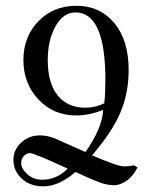

<svg xmlns="http://www.w3.org/2000/svg" viewBox="-20 -661 520 677"><path d="M464.8 -70.3Q449.2 -39.1 425.8 -23.4Q402.3 -7.8 382.8 -7.8Q359.4 -7.8 332 -17.6Q304.7 -27.3 246.1 -54.7Q187.5 -3.9 132.8 -3.9Q85.9 -3.9 56.6 -31.2Q27.3 -58.6 27.3 -97.7Q27.3 -132.8 54.7 -158.2Q82 -183.6 121.1 -183.6Q148.4 -183.6 175.8 -171.9L281.2 -125Q339.8 -207 343.8 -273.4Q293 -253.9 250 -253.9Q168 -253.9 115.2 -310.5Q62.5 -367.2 62.5 -449.2Q62.5 -531.2 115.2 -585.9Q168 -640.6 250 -640.6Q332 -640.6 382.8 -580.1Q433.6 -519.5 433.6 -414.1Q433.6 -332 404.3 -263.7Q375 -195.3 304.7 -113.3Q394.5 -74.2 418 -74.2Q433.6 -74.2 453.1 -78.1ZM347.7 -296.9Q351.6 -332 351.6 -378.9Q351.6 -617.2 246.1 -617.2Q203.1 -617.2 175.8 -568.4Q148.4 -519.5 148.4 -449.2Q148.4 -367.2 183.6 -324.2Q218.8 -281.2 281.2 -281.2Q316.4 -281.2 347.7 -296.9ZM218.8 -66.4 140.6 -101.6Q93.8 -121.1 85.9 -121.1Q74.2 -121.1 64.5 -111.3Q54.7 -101.6 54.7 -85.9Q54.7 -66.4 76.2 -46.9Q97.7 -27.3 128.9 -27.3Q179.7 -27.3 218.8 -66.4Z"/></svg>

Font: 和音 by 宁静之雨，公众号njzyshare
Style: Regular
Weight: 400
Designer: Steve Matteson
Foundry: Ascender Corporation
Version: Version 6.00;June 8, 2018;FontCreator 11.0.0.2388 32-bit